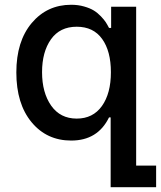

<svg xmlns="http://www.w3.org/2000/svg" viewBox="-20 -573 669 798"><path d="M298.8 -80.1Q366.2 -80.1 403.6 -132.3Q440.9 -184.6 440.9 -272.9Q440.9 -360.4 404.5 -411.1Q368.2 -461.9 298.8 -461.9Q229 -461.9 191.9 -409.7Q154.8 -357.4 154.8 -272.9Q154.8 -188 192.6 -134Q230.5 -80.1 298.8 -80.1ZM628.9 205.1H439.9V-85H433.1Q386.2 11.2 275.9 11.2Q174.3 11.2 111.1 -65.2Q47.9 -141.6 47.9 -272Q47.9 -401.4 111.8 -477.3Q175.8 -553.2 275.9 -553.2Q304.7 -553.2 329.3 -546.1Q354 -539.1 369.6 -529.5Q385.3 -520 399.2 -505.4Q413.1 -490.7 419.7 -480.5Q426.3 -470.2 433.1 -457H441.9V-544.9H545.9V115.2H628.9Z"/></svg>

Font: Telcell.Market Med
Style: Regular
Weight: 500
Designer: Rasmus Andersson, Sedrak Mkrtchyan
Version: Version 3.019;git-0a5106e0b